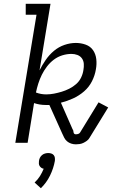

<svg xmlns="http://www.w3.org/2000/svg" viewBox="-20 -755 640 1015"><path d="M381 8Q368 8 356 4Q344 0 334.5 -8Q325 -16 319.5 -27Q314 -38 309 -49L241 -200H222Q206 -200 190.5 -202.5Q175 -205 160 -210L126 0H61L173 -677H116V-735H247L189 -383Q203 -411 221.5 -438Q240 -465 265 -486Q290 -507 320.5 -517.5Q351 -528 381 -528Q408 -528 433 -519Q458 -510 472 -489.5Q486 -469 489 -442.5Q492 -416 487 -389Q482 -357 466.5 -326Q451 -295 424.5 -272Q398 -249 366 -234.5Q334 -220 302 -212L364 -71Q367 -68 367.5 -63.5Q368 -59 369 -54.5Q370 -50 373 -47.5Q376 -45 381 -45Q387 -45 393.5 -47Q400 -49 403 -54L501 -214L552 -187L453 -26Q448 -17 439 -10.5Q430 -4 420.5 0.5Q411 5 401 6.5Q391 8 381 8ZM224 -256Q245 -256 265.5 -260Q286 -264 306 -270Q326 -276 346 -286Q366 -296 382.5 -310.5Q399 -325 408.5 -344.5Q418 -364 421 -385Q424 -401 423 -417.5Q422 -434 413 -446.5Q404 -459 389 -464.5Q374 -470 358 -470Q334 -470 309.5 -462.5Q285 -455 264.5 -439.5Q244 -424 228 -403Q212 -382 201 -359.5Q190 -337 182.5 -313.5Q175 -290 170 -266Q183 -261 196.5 -258.5Q210 -256 224 -256ZM196 240 163 210Q180 194 191.5 175.5Q203 157 211 137Q204 136 198.5 132Q193 128 189.5 122.5Q186 117 185.5 110Q185 103 186 96Q187 87 191 79Q195 71 202 65Q209 59 218 56.5Q227 54 235 54Q243 54 251 56.5Q259 59 264 65Q269 71 270 79Q271 87 270 96Q263 135 244.5 173Q226 211 196 240Z"/></svg>

Font: Iosevka HT Light Extended
Style: Italic
Weight: 300
Width: 7
Italic angle: -9°
Monospace: yes
Designer: Belleve Invis
Foundry: Belleve Invis
Version: Version 32.3.0; ttfautohint (v1.8.4)